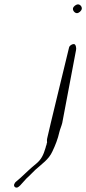

<svg xmlns="http://www.w3.org/2000/svg" viewBox="-20 -703 393 876"><path d="M295 -486C295 -486 196 -79 197 -79C195 -73 195 -68 194 -63C195 -63 194 -53 195 -54C193 -50 193 -46 192 -42C190 -38 189 -34 188 -29C178 5 168 25 145 44C119 65 102 82 74 108L53 126C48 130 46 135 44 140C43 148 49 154 58 153C63 151 67 148 72 143L101 111C117 97 131 81 142 71C171 45 203 24 219 -12C232 -39 244 -69 251 -101C254 -114 261 -129 264 -142C264 -143 327 -474 327 -475C329 -484 326 -502 317 -502C308 -502 297 -495 295 -486ZM313 -665C311 -655 321 -643 331 -643C340 -643 351 -653 353 -662C355 -672 346 -683 336 -683C327 -683 315 -674 313 -665Z"/></svg>

Font: Photofail
Style: It
Weight: 400
Foundry: Cannot Into Space Fonts
Version: Version 0.97